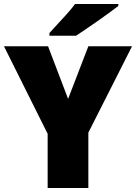

<svg xmlns="http://www.w3.org/2000/svg" viewBox="-20 -947 685 967"><path d="M323 -449 425 -714H645L425 -279V0H220V-273L0 -714H222ZM576 -917Q558 -903 530 -882.5Q502 -862 471 -840.5Q440 -819 411.5 -799.5Q383 -780 363 -767H229V-781Q246 -800 270 -825.5Q294 -851 318 -878Q342 -905 358 -927H576Z"/></svg>

Font: Noto Sans Display Black
Style: Regular
Weight: 900
Designer: Monotype Design Team
Foundry: Monotype Imaging Inc.
Version: Version 2.003